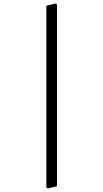

<svg xmlns="http://www.w3.org/2000/svg" viewBox="-20 -853 591 1098"><path d="M245 218V-820L299 -833L306 -826V212L252 225Z"/></svg>

Font: Noto Serif Oriya
Style: Regular
Weight: 400
Designer: David Williams
Foundry: Google LLC, David Williams
Version: Version 1.051; ttfautohint (v1.8.4.7-5d5b)